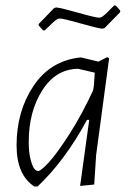

<svg xmlns="http://www.w3.org/2000/svg" viewBox="-20 -669 471 695"><path d="M399 -649 415 -631V-625L359 -568L351 -565Q332 -567 270.5 -584.5Q209 -602 196 -602Q192 -602 188 -600Q184 -598 178.5 -593.5Q173 -589 168.5 -584.5Q164 -580 156 -572.5Q148 -565 142 -559H136L120 -577V-582L176 -640L184 -642Q203 -640 264.5 -622.5Q326 -605 339 -605Q343 -605 347 -607Q351 -609 356.5 -613.5Q362 -618 366.5 -622.5Q371 -627 379 -635Q387 -643 393 -649ZM270 -461H274L336 -446L368 -462L375 -458L328 -108L321 -1L270 4L303 -235H295Q214 -86 116 6H104Q40 -36 40 -143Q40 -266 101 -357.5Q162 -449 270 -461ZM84 -155Q84 -118 90.5 -92.5Q97 -67 104 -58.5Q111 -50 118 -50Q128 -50 157 -81.5Q186 -113 231.5 -184Q277 -255 317 -342L320 -360L323 -406L263 -420Q182 -419 133 -342Q84 -265 84 -155Z"/></svg>

Font: Alegreya Sans Light
Style: Italic
Weight: 300
Italic angle: -7°
Designer: Juan Pablo del Peral
Foundry: Huerta Tipografica
Version: Version 2.007